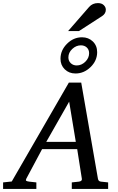

<svg xmlns="http://www.w3.org/2000/svg" viewBox="-73 -1221 765 1241"><path d="M626 0H391V-42L437 -47Q459 -50 456 -66L426 -257H199L97 -66Q92 -56 96.5 -52.5Q101 -49 116 -47L162 -42V0H-53V-42L3 -48L372 -687H452L560 -66Q563 -48 580 -47L626 -42ZM417 -304 374 -564 226 -304ZM415 -746Q373 -746 345.5 -773Q318 -800 318 -841Q318 -896 360 -938Q402 -980 457 -980Q499 -980 527 -953Q555 -926 555 -884Q555 -829 512.5 -787.5Q470 -746 415 -746ZM503 -877Q503 -900 488 -914Q473 -928 450 -928Q419 -928 394 -904.5Q369 -881 369 -850Q369 -827 384.5 -812.5Q400 -798 423 -798Q454 -798 478.5 -822Q503 -846 503 -877ZM611 -1158Q611 -1133 587 -1117L437 -1020H367L503 -1176Q525 -1201 560 -1201Q584 -1201 597.5 -1188Q611 -1175 611 -1158Z"/></svg>

Font: Veleka
Style: Italic
Weight: 400
Italic angle: -12°
Designer: Stefan Peev, Context Ltd, 2016; SIL International, 1997-2014.
Foundry: Stefan Peev, Context Ltd, 2016
Version: Version 1.000